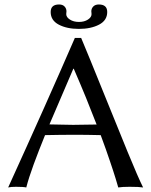

<svg xmlns="http://www.w3.org/2000/svg" viewBox="-20 -826 669 849"><path d="M407.2 -275.4Q385.7 -331.5 360.6 -393.1Q335.4 -454.6 306.2 -522H304.2L198.7 -275.9Q210.4 -275.9 248.5 -274.9Q286.6 -273.9 303.2 -273.9Q345.7 -273.9 407.2 -275.4ZM179.2 -228.5Q150.4 -157.7 128.9 -99.1Q107.4 -40.5 96.2 2.9Q84 0 50.8 0Q27.8 0 16.1 2.9Q186 -370.1 311 -658.2H338.9Q373 -577.1 435.5 -422.1Q498 -267.1 544.4 -154.1Q590.8 -41 612.8 2.9Q595.7 0 553.2 0Q520 0 502.9 2.9Q501 -3.9 498.3 -12.9Q495.6 -22 491 -37.4Q486.3 -52.7 480 -72Q473.6 -91.3 465.8 -114.5Q458 -137.7 447.5 -167.5Q437 -197.3 425.3 -228.5Q392.6 -229.5 363.3 -229.7Q334 -230 308.1 -230Q251 -230 179.2 -228.5ZM384.8 -763.2Q384.8 -766.1 384.3 -770.5Q383.8 -774.9 383.8 -775.9Q383.8 -788.1 392.3 -797.1Q400.9 -806.2 417 -806.2Q454.1 -806.2 454.1 -772.9Q454.1 -735.8 418 -717Q381.8 -698.2 328.9 -698.2Q275.9 -698.2 240 -717Q204.1 -735.8 204.1 -772.9Q204.1 -806.2 241.2 -806.2Q257.3 -806.2 265.6 -797.1Q273.9 -788.1 273.9 -775.9Q273.9 -774.9 273.4 -770.5Q272.9 -766.1 272.9 -763.2Q272.9 -750 289.1 -739.5Q305.2 -729 329.1 -729Q353 -729 368.9 -739.5Q384.8 -750 384.8 -763.2Z"/></svg>

Font: Biolilbert
Style: Regular
Weight: 400
Designer: Philipp H. Poll
Foundry: Philipp H. Poll
Version: Version 1.1.0